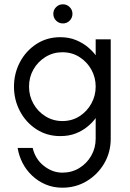

<svg xmlns="http://www.w3.org/2000/svg" viewBox="-20 -623 605 893"><path d="M270 250Q228 250 192.5 235Q157 220 129.5 194Q102 168 85 135Q68 102 62 65H132Q144 117 184 148.5Q224 180 270 180Q314 180 349 158.5Q384 137 404.5 101Q425 65 425 22V-74Q411 -54 387.5 -34.5Q364 -15 332.5 -2.5Q301 10 260 10Q198 10 149 -22Q100 -54 72.5 -106.5Q45 -159 45 -220Q45 -281 72.5 -333.5Q100 -386 149 -418Q198 -450 260 -450Q301 -450 333.5 -436.5Q366 -423 389 -403.5Q412 -384 425 -366V-440H495V22Q495 85 465 136.5Q435 188 384 219Q333 250 270 250ZM270 -60Q315 -60 350 -82.5Q385 -105 405 -141.5Q425 -178 425 -220Q425 -263 405 -299Q385 -335 350 -357.5Q315 -380 270 -380Q227 -380 191.5 -358Q156 -336 135.5 -300Q115 -264 115 -220Q115 -177 135.5 -140.5Q156 -104 191.5 -82Q227 -60 270 -60ZM273 -514Q254 -514 241 -527Q228 -540 228 -559Q228 -577 241 -590Q254 -603 273 -603Q291 -603 304 -590Q317 -577 317 -559Q317 -540 304 -527Q291 -514 273 -514Z"/></svg>

Font: Teachers
Style: Regular
Weight: 400
Designer: Alfredo Marco Pradil, Chank Diesel
Version: Version 1.001